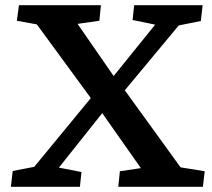

<svg xmlns="http://www.w3.org/2000/svg" viewBox="-20 -720 817 740"><path d="M22 0 29 -61 112 -77 330 -342 122 -626 45 -640 53 -700H369L363 -640L279 -628L418 -427L578 -625L491 -643L497 -700H761L754 -639L669 -622L461 -372L676 -75L769 -60L762 0H436L442 -60L523 -72L374 -284L207 -74L294 -57L288 0Z"/></svg>

Font: Literata 7pt SemiBold
Style: Italic
Weight: 600
Italic angle: -2°
Designer: Latin by Veronika Burian and Jose Scaglione. Greek by Irene Vlachou. Cyrillic by Vera Evstafieva
Foundry: TypeTogether
Version: Version 3.002